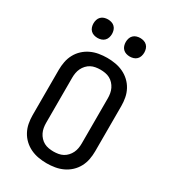

<svg xmlns="http://www.w3.org/2000/svg" viewBox="-227 -1064 1054 1185"><g transform="rotate(30 300.0 -471.5)"><path d="M300 8Q271 8 241.5 3Q212 -2 185.5 -14.5Q159 -27 137.5 -47Q116 -67 102 -93Q88 -119 82.5 -148Q77 -177 77 -206V-529Q77 -558 82.5 -587Q88 -616 102 -642Q116 -668 137.5 -688Q159 -708 185.5 -720.5Q212 -733 241.5 -738Q271 -743 300 -743Q329 -743 358.5 -738Q388 -733 414.5 -720.5Q441 -708 462.5 -688Q484 -668 498 -642Q512 -616 517.5 -587Q523 -558 523 -529V-206Q523 -177 517.5 -148Q512 -119 498 -93Q484 -67 462.5 -47Q441 -27 414.5 -14.5Q388 -2 358.5 3Q329 8 300 8ZM300 -76Q317 -76 334.5 -79Q352 -82 367 -90Q382 -98 394 -111Q406 -124 413.5 -139.5Q421 -155 424 -172Q427 -189 427 -206V-529Q427 -546 424 -563Q421 -580 413.5 -595.5Q406 -611 394 -624Q382 -637 367 -645Q352 -653 334.5 -656Q317 -659 300 -659Q283 -659 265.5 -656Q248 -653 233 -645Q218 -637 206 -624Q194 -611 186.5 -595.5Q179 -580 176 -563Q173 -546 173 -529V-206Q173 -189 176 -172Q179 -155 186.5 -139.5Q194 -124 206 -111Q218 -98 233 -90Q248 -82 265.5 -79Q283 -76 300 -76ZM415 -819Q402 -819 389 -823Q376 -827 366.5 -836.5Q357 -846 353 -859Q349 -872 349 -885Q349 -898 353 -911Q357 -924 366.5 -933.5Q376 -943 389 -947Q402 -951 415 -951Q428 -951 441 -947Q454 -943 463.5 -933.5Q473 -924 477 -911Q481 -898 481 -885Q481 -872 477 -859Q473 -846 463.5 -836.5Q454 -827 441 -823Q428 -819 415 -819ZM185 -819Q172 -819 159 -823Q146 -827 136.5 -836.5Q127 -846 123 -859Q119 -872 119 -885Q119 -898 123 -911Q127 -924 136.5 -933.5Q146 -943 159 -947Q172 -951 185 -951Q198 -951 211 -947Q224 -943 233.5 -933.5Q243 -924 247 -911Q251 -898 251 -885Q251 -872 247 -859Q243 -846 233.5 -836.5Q224 -827 211 -823Q198 -819 185 -819Z"/></g></svg>

Font: Iosevka Fixed Curly Md Ex
Style: Regular
Weight: 500
Width: 7
Monospace: yes
Designer: Belleve Invis
Foundry: Belleve Invis
Version: Version 30.1.2